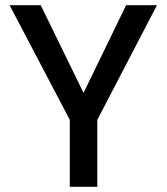

<svg xmlns="http://www.w3.org/2000/svg" viewBox="-20 -720 642 740"><path d="M249 0V-258L17 -700H137L302 -362L466 -700H585L355 -258V0Z"/></svg>

Font: Ultramarine Medium
Style: Regular
Weight: 500
Designer: Colophon Foundry, Jonny Pinhorn
Foundry: Colophon Foundry
Version: Version 1.200; ttfautohint (v1.8.3)